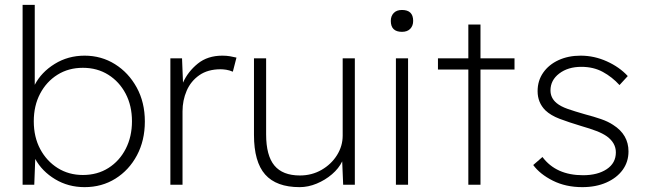

<svg xmlns="http://www.w3.org/2000/svg" viewBox="-20 -760 2653 790"><path d="M328 10Q261 10 207 -22.5Q153 -55 125 -106L121 0H73V-740H123V-411Q150 -463 205 -497Q260 -531 328 -531Q397 -531 453 -496Q509 -461 542.5 -400Q576 -339 576 -260Q576 -182 543.5 -121Q511 -60 455 -25Q399 10 328 10ZM321 -40Q381 -40 426.5 -69Q472 -98 497.5 -148Q523 -198 523 -261Q523 -325 497 -374.5Q471 -424 425.5 -452.5Q380 -481 321 -481Q262 -481 216.5 -452.5Q171 -424 145 -374.5Q119 -325 119 -261Q119 -196 145.5 -146.5Q172 -97 217.5 -68.5Q263 -40 321 -40Z M681 0V-520H729L733 -420Q753 -465 793.5 -498Q834 -531 895 -531Q912 -531 926.5 -528.5Q941 -526 953 -523L938 -465Q924 -471 911 -473Q898 -475 888 -475Q835 -475 800 -450.5Q765 -426 748 -386.5Q731 -347 731 -302V0Z M1213 10Q1117 10 1071 -42Q1025 -94 1025 -205V-520H1075V-207Q1075 -120 1109 -79Q1143 -38 1214 -38Q1263 -38 1303 -61Q1343 -84 1366.5 -121.5Q1390 -159 1390 -202V-520H1440V0H1392L1388 -96Q1374 -67 1346 -43Q1318 -19 1283 -4.5Q1248 10 1213 10Z M1634 -629Q1588 -629 1588 -674Q1588 -694 1600 -706.5Q1612 -719 1634 -719Q1680 -719 1680 -674Q1680 -654 1668 -641.5Q1656 -629 1634 -629ZM1609 0V-520H1659V0Z M1907 0V-474H1782V-520H1907V-659H1957V-520H2097V-474H1957V0Z M2376 10Q2308 10 2255 -16.5Q2202 -43 2174 -81L2212 -114Q2268 -39 2379 -39Q2439 -39 2476.5 -64Q2514 -89 2514 -133Q2514 -172 2477 -199Q2460 -211 2434 -221Q2408 -231 2373 -241Q2320 -257 2283 -271Q2246 -285 2224 -306Q2192 -338 2192 -385Q2192 -428 2215 -461Q2238 -494 2278 -512.5Q2318 -531 2369 -531Q2425 -531 2477 -507.5Q2529 -484 2563 -447L2529 -410Q2499 -443 2460.5 -464Q2422 -485 2372 -485Q2317 -485 2281 -457.5Q2245 -430 2245 -388Q2245 -357 2270 -336Q2287 -322 2315.5 -312Q2344 -302 2386 -290Q2424 -280 2453 -270Q2482 -260 2503 -246Q2566 -206 2566 -137Q2566 -94 2542 -61Q2518 -28 2475 -9Q2432 10 2376 10Z"/></svg>

Font: Lexend ExtraLight
Style: Regular
Weight: 200
Designer: Bonnie Shaver-Troup, Thomas Jockin
Foundry: Lexend
Version: Version 1.007; ttfautohint (v1.8.3)